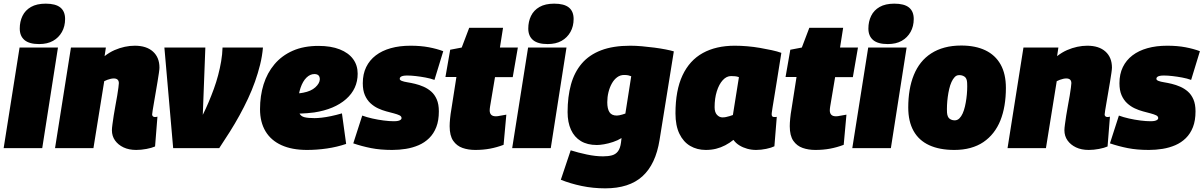

<svg xmlns="http://www.w3.org/2000/svg" viewBox="-28 -810 6582 1050"><path d="M-8 0 79 -550H289L203 0ZM222 -790Q276 -790 302 -769Q328 -748 328 -706Q328 -666 310.5 -635Q293 -604 262 -586.5Q231 -569 186 -569Q132 -569 106 -591Q80 -613 80 -654Q80 -692 95 -723Q110 -754 141.5 -772Q173 -790 222 -790Z M360 -550H551L544 -503Q571 -524 598.5 -536Q626 -548 654 -554Q682 -560 709 -560Q773 -560 808.5 -528Q844 -496 844 -440Q844 -432 841 -411Q838 -390 833.5 -363Q829 -336 824 -307Q819 -278 814.5 -251.5Q810 -225 807 -207Q804 -189 804 -184Q804 -178 808 -174Q812 -170 819 -170Q822 -170 826 -170.5Q830 -171 833 -172L820 -9Q802 -1 773 4.5Q744 10 717 10Q677 10 647.5 -4Q618 -18 601 -42Q584 -66 584 -98Q584 -109 587 -130.5Q590 -152 594 -179Q598 -206 603.5 -234Q609 -262 613 -287Q617 -312 619.5 -330.5Q622 -349 622 -355Q622 -368 615 -374.5Q608 -381 594 -381Q587 -381 577.5 -379Q568 -377 559 -373.5Q550 -370 542 -366L483 0H273Z M1171 0H919L871 -550H1095L1081 -182Q1098 -216 1113 -251.5Q1128 -287 1141.5 -324Q1155 -361 1165 -399Q1175 -437 1181.5 -475Q1188 -513 1189 -550H1410Q1406 -503 1394.5 -456.5Q1383 -410 1366.5 -363.5Q1350 -317 1328.5 -271Q1307 -225 1282 -179.5Q1257 -134 1229 -89.5Q1201 -45 1171 0Z M1564 -299Q1576 -297 1595 -298.5Q1614 -300 1630 -303Q1673 -311 1696.5 -332.5Q1720 -354 1721 -376Q1721 -391 1713.5 -398Q1706 -405 1691 -405Q1668 -405 1648 -385.5Q1628 -366 1615.5 -329.5Q1603 -293 1602 -242Q1601 -208 1609 -191Q1617 -174 1637 -169Q1657 -164 1692 -164Q1708 -164 1731 -166.5Q1754 -169 1782.5 -175Q1811 -181 1842 -190L1865 -23Q1815 -6 1760 2Q1705 10 1651 10Q1569 10 1511.5 -16Q1454 -42 1424 -92Q1394 -142 1394 -213Q1394 -286 1413.5 -348.5Q1433 -411 1473 -458.5Q1513 -506 1573 -532.5Q1633 -559 1714 -559Q1782 -559 1830 -540Q1878 -521 1903 -487Q1928 -453 1928 -407Q1928 -324 1864.5 -268Q1801 -212 1690 -195Q1650 -190 1616.5 -189Q1583 -188 1552 -192Z M1904 -26 1953 -178Q1977 -169 2008 -162Q2039 -155 2070.5 -151Q2102 -147 2126 -147Q2140 -147 2149 -149Q2158 -151 2163 -155Q2168 -159 2168 -164Q2168 -174 2156.5 -179.5Q2145 -185 2126 -190Q2107 -195 2084.5 -201Q2062 -207 2039.5 -217.5Q2017 -228 1998 -245.5Q1979 -263 1967.5 -289.5Q1956 -316 1956 -355Q1956 -405 1974.5 -443Q1993 -481 2027 -507Q2061 -533 2109 -546.5Q2157 -560 2217 -560Q2273 -560 2317.5 -551.5Q2362 -543 2396 -530L2348 -373Q2326 -381 2299 -386Q2272 -391 2246 -394Q2220 -397 2199 -397Q2185 -397 2176 -395Q2167 -393 2162.5 -389Q2158 -385 2158 -379Q2158 -372 2169.5 -367.5Q2181 -363 2200 -360Q2219 -357 2242 -351.5Q2265 -346 2288 -336Q2311 -326 2330 -309.5Q2349 -293 2360.5 -266.5Q2372 -240 2372 -201Q2372 -151 2358 -115Q2344 -79 2319 -54.5Q2294 -30 2261.5 -16Q2229 -2 2192 4Q2155 10 2117 10Q2052 10 2001.5 0Q1951 -10 1904 -26Z M2741 -183 2726 -18Q2689 -4 2651.5 3Q2614 10 2571 10Q2533 10 2501.5 -1Q2470 -12 2450.5 -40Q2431 -68 2431 -120Q2431 -137 2433.5 -162.5Q2436 -188 2440 -210L2468 -389H2408L2434 -538L2497 -550L2538 -658H2723L2706 -550H2804L2776 -388H2679L2652 -227Q2651 -221 2650.5 -215.5Q2650 -210 2650 -206Q2650 -191 2658 -182.5Q2666 -174 2684 -174Q2694 -174 2707 -177Q2720 -180 2741 -183Z M2773 0 2860 -550H3070L2984 0ZM3003 -790Q3057 -790 3083 -769Q3109 -748 3109 -706Q3109 -666 3091.5 -635Q3074 -604 3043 -586.5Q3012 -569 2967 -569Q2913 -569 2887 -591Q2861 -613 2861 -654Q2861 -692 2876 -723Q2891 -754 2922.5 -772Q2954 -790 3003 -790Z M3039 173 3093 12Q3134 25 3181.5 35Q3229 45 3270 45Q3298 45 3318.5 39.5Q3339 34 3351.5 17.5Q3364 1 3368 -30L3371 -55Q3350 -42 3324.5 -33.5Q3299 -25 3275.5 -21Q3252 -17 3236 -17Q3184 -17 3148.5 -38.5Q3113 -60 3094.5 -100.5Q3076 -141 3076 -197Q3076 -281 3094.5 -348Q3113 -415 3153.5 -462.5Q3194 -510 3259.5 -535Q3325 -560 3419 -560Q3448 -560 3482.5 -557Q3517 -554 3551 -549.5Q3585 -545 3613 -539.5Q3641 -534 3657 -529L3579 -45Q3558 88 3485.5 154Q3413 220 3282 220Q3215 220 3153 207Q3091 194 3039 173ZM3424 -393Q3417 -396 3408 -398Q3399 -400 3385 -400Q3364 -400 3347 -387.5Q3330 -375 3318 -353.5Q3306 -332 3299.5 -305.5Q3293 -279 3293 -251Q3293 -215 3305 -196.5Q3317 -178 3345 -178Q3351 -178 3358.5 -179.5Q3366 -181 3375 -183.5Q3384 -186 3392 -189Z M4107 10Q4082 10 4058.5 3.5Q4035 -3 4015.5 -15Q3996 -27 3983 -45Q3962 -28 3938 -15.5Q3914 -3 3888 3.5Q3862 10 3832 10Q3784 10 3746.5 -12Q3709 -34 3687.5 -78.5Q3666 -123 3666 -190Q3666 -316 3704.5 -398Q3743 -480 3815.5 -520Q3888 -560 3990 -560Q4023 -560 4058.5 -557Q4094 -554 4128.5 -548Q4163 -542 4193 -535.5Q4223 -529 4245 -521Q4231 -433 4221.5 -373.5Q4212 -314 4206 -278Q4200 -242 4197 -223Q4194 -204 4193 -196Q4192 -188 4192 -186Q4192 -178 4195 -174Q4198 -170 4206 -170Q4209 -170 4213 -170Q4217 -170 4220 -171L4207 -10Q4191 -2 4162.5 4Q4134 10 4107 10ZM3980 -181 4013 -388Q4003 -392 3992 -393Q3981 -394 3970 -394Q3945 -394 3924.5 -371.5Q3904 -349 3892 -310.5Q3880 -272 3880 -224Q3880 -196 3893 -182Q3906 -168 3923 -168Q3933 -168 3942.5 -170Q3952 -172 3962 -175Q3972 -178 3980 -181Z M4601 -183 4586 -18Q4549 -4 4511.5 3Q4474 10 4431 10Q4393 10 4361.5 -1Q4330 -12 4310.5 -40Q4291 -68 4291 -120Q4291 -137 4293.5 -162.5Q4296 -188 4300 -210L4328 -389H4268L4294 -538L4357 -550L4398 -658H4583L4566 -550H4664L4636 -388H4539L4512 -227Q4511 -221 4510.5 -215.5Q4510 -210 4510 -206Q4510 -191 4518 -182.5Q4526 -174 4544 -174Q4554 -174 4567 -177Q4580 -180 4601 -183Z M4633 0 4720 -550H4930L4844 0ZM4863 -790Q4917 -790 4943 -769Q4969 -748 4969 -706Q4969 -666 4951.5 -635Q4934 -604 4903 -586.5Q4872 -569 4827 -569Q4773 -569 4747 -591Q4721 -613 4721 -654Q4721 -692 4736 -723Q4751 -754 4782.5 -772Q4814 -790 4863 -790Z M5191 10Q5110 10 5053.5 -16Q4997 -42 4968 -94Q4939 -146 4939 -222Q4939 -273 4946.5 -317.5Q4954 -362 4969.5 -400Q4985 -438 5008.5 -467.5Q5032 -497 5064.5 -518Q5097 -539 5138 -550Q5179 -561 5229 -561Q5306 -561 5360.5 -535Q5415 -509 5444 -457.5Q5473 -406 5473 -329Q5473 -279 5465.5 -234Q5458 -189 5443 -151.5Q5428 -114 5404.5 -84Q5381 -54 5350 -33Q5319 -12 5279 -1Q5239 10 5191 10ZM5196 -152Q5209 -153 5219 -163Q5229 -173 5236.5 -189.5Q5244 -206 5249 -227.5Q5254 -249 5257 -271.5Q5260 -294 5261 -316.5Q5262 -339 5261 -357Q5260 -382 5246.5 -391Q5233 -400 5216 -399Q5203 -399 5193 -388.5Q5183 -378 5175.5 -361.5Q5168 -345 5163 -323.5Q5158 -302 5155 -279.5Q5152 -257 5151 -235Q5150 -213 5151 -194Q5153 -169 5166 -160Q5179 -151 5196 -152Z M5569 -550H5760L5753 -503Q5780 -524 5807.5 -536Q5835 -548 5863 -554Q5891 -560 5918 -560Q5982 -560 6017.5 -528Q6053 -496 6053 -440Q6053 -432 6050 -411Q6047 -390 6042.5 -363Q6038 -336 6033 -307Q6028 -278 6023.5 -251.5Q6019 -225 6016 -207Q6013 -189 6013 -184Q6013 -178 6017 -174Q6021 -170 6028 -170Q6031 -170 6035 -170.5Q6039 -171 6042 -172L6029 -9Q6011 -1 5982 4.5Q5953 10 5926 10Q5886 10 5856.5 -4Q5827 -18 5810 -42Q5793 -66 5793 -98Q5793 -109 5796 -130.5Q5799 -152 5803 -179Q5807 -206 5812.5 -234Q5818 -262 5822 -287Q5826 -312 5828.5 -330.5Q5831 -349 5831 -355Q5831 -368 5824 -374.5Q5817 -381 5803 -381Q5796 -381 5786.5 -379Q5777 -377 5768 -373.5Q5759 -370 5751 -366L5692 0H5482Z M6042 -26 6091 -178Q6115 -169 6146 -162Q6177 -155 6208.5 -151Q6240 -147 6264 -147Q6278 -147 6287 -149Q6296 -151 6301 -155Q6306 -159 6306 -164Q6306 -174 6294.5 -179.5Q6283 -185 6264 -190Q6245 -195 6222.5 -201Q6200 -207 6177.5 -217.5Q6155 -228 6136 -245.5Q6117 -263 6105.5 -289.5Q6094 -316 6094 -355Q6094 -405 6112.5 -443Q6131 -481 6165 -507Q6199 -533 6247 -546.5Q6295 -560 6355 -560Q6411 -560 6455.5 -551.5Q6500 -543 6534 -530L6486 -373Q6464 -381 6437 -386Q6410 -391 6384 -394Q6358 -397 6337 -397Q6323 -397 6314 -395Q6305 -393 6300.5 -389Q6296 -385 6296 -379Q6296 -372 6307.5 -367.5Q6319 -363 6338 -360Q6357 -357 6380 -351.5Q6403 -346 6426 -336Q6449 -326 6468 -309.5Q6487 -293 6498.5 -266.5Q6510 -240 6510 -201Q6510 -151 6496 -115Q6482 -79 6457 -54.5Q6432 -30 6399.5 -16Q6367 -2 6330 4Q6293 10 6255 10Q6190 10 6139.5 0Q6089 -10 6042 -26Z"/></svg>

Font: Georama ExtraCondensed Thin Black
Style: Italic
Weight: 900
Italic angle: -9°
Version: Version 1.001